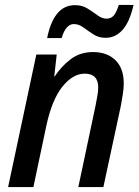

<svg xmlns="http://www.w3.org/2000/svg" viewBox="-20 -762 567 782"><path d="M13 0 128 -540H211L201 -451H203Q229 -491 267.5 -520.5Q306 -550 359 -550Q416 -550 450 -517Q484 -484 484 -422Q484 -401 480 -376.5Q476 -352 472 -330L401 0H299L369 -331Q373 -353 376.5 -371.5Q380 -390 380 -406Q380 -462 325 -462Q277 -462 234.5 -409.5Q192 -357 169 -251L116 0ZM172 -607Q185 -672 213 -706.5Q241 -741 286 -741Q315 -741 337 -727Q359 -713 377.5 -699.5Q396 -686 414 -686Q432 -686 443 -698.5Q454 -711 464 -742H524Q508 -672 479 -640Q450 -608 410 -608Q382 -608 360.5 -622Q339 -636 320 -650Q301 -664 281 -664Q248 -664 231 -607Z"/></svg>

Font: Noto Sans SemiCondensed Medium
Style: Italic
Weight: 500
Width: 4
Italic angle: -12°
Designer: Monotype Design Team
Foundry: Monotype Imaging Inc.
Version: Version 2.013; ttfautohint (v1.8.4.7-5d5b)